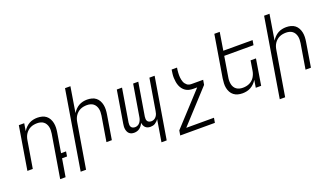

<svg xmlns="http://www.w3.org/2000/svg" viewBox="-80 -1348 3759 2175"><g transform="rotate(-20 1800.0 -260.0)"><path d="M352 215 438 -302Q441 -323 441.5 -343.5Q442 -364 437.5 -383.5Q433 -403 423 -420Q413 -437 397.5 -448.5Q382 -460 362.5 -465Q343 -470 322 -470Q302 -470 282 -466.5Q262 -463 243.5 -454.5Q225 -446 209 -432Q193 -418 181.5 -400.5Q170 -383 163.5 -364Q157 -345 154 -325L100 0H35L121 -520H186L171 -429Q185 -452 204 -471.5Q223 -491 246 -504Q269 -517 294.5 -522.5Q320 -528 345 -528Q374 -528 401.5 -521Q429 -514 450 -497.5Q471 -481 484 -457Q497 -433 502.5 -406Q508 -379 507 -350Q506 -321 501 -292L462 -58H522L513 0H453L417 215Z M599 215 756 -735H821L771 -429Q785 -452 804 -471.5Q823 -491 846 -504Q869 -517 894.5 -522.5Q920 -528 945 -528Q974 -528 1001.5 -521Q1029 -514 1050 -497.5Q1071 -481 1084 -457Q1097 -433 1102.5 -406Q1108 -379 1107 -350Q1106 -321 1101 -292L1053 0H988L1038 -302Q1041 -323 1041.5 -343.5Q1042 -364 1037.5 -383.5Q1033 -403 1023 -420Q1013 -437 997.5 -448.5Q982 -460 962.5 -465Q943 -470 922 -470Q902 -470 882 -466.5Q862 -463 843.5 -454.5Q825 -446 809 -432Q793 -418 781.5 -400.5Q770 -383 763.5 -364Q757 -345 754 -325L664 215Z M1573 215 1617 -50Q1609 -37 1598 -26Q1587 -15 1574.5 -7Q1562 1 1546.5 4.5Q1531 8 1517 8Q1500 8 1484.5 3Q1469 -2 1457.5 -13Q1446 -24 1440 -39Q1434 -54 1431 -71Q1424 -54 1413 -39Q1402 -24 1387.5 -13Q1373 -2 1355.5 3Q1338 8 1321 8Q1304 8 1289 3.5Q1274 -1 1262.5 -11.5Q1251 -22 1244.5 -36.5Q1238 -51 1235.5 -66.5Q1233 -82 1234 -98.5Q1235 -115 1238 -132L1302 -520H1365L1299 -122Q1297 -108 1298 -94Q1299 -80 1306 -69Q1313 -58 1326 -53Q1339 -48 1353 -48Q1369 -48 1385 -56Q1401 -64 1411.5 -78.5Q1422 -93 1428 -109.5Q1434 -126 1436 -142L1499 -520H1561L1495 -122Q1493 -108 1494 -94Q1495 -80 1502 -69Q1509 -58 1522 -53Q1535 -48 1549 -48Q1566 -48 1581.5 -56Q1597 -64 1608 -78.5Q1619 -93 1624.5 -109.5Q1630 -126 1632 -142L1695 -520H1758L1636 215Z M2217 215H1799L1809 157L2166 -231H2119Q2094 -231 2070.5 -236.5Q2047 -242 2027.5 -255Q2008 -268 1994 -286.5Q1980 -305 1971.5 -326.5Q1963 -348 1959 -372Q1955 -396 1954 -420.5Q1953 -445 1956 -470Q1959 -495 1963 -520H2028Q2025 -505 2023.5 -490.5Q2022 -476 2021 -461Q2020 -446 2020 -431.5Q2020 -417 2021.5 -403Q2023 -389 2026 -375Q2029 -361 2034 -348Q2039 -335 2047.5 -324Q2056 -313 2066.5 -304.5Q2077 -296 2091 -292.5Q2105 -289 2120 -289H2259L2249 -231L1893 157H2227Z M2628 8Q2599 8 2572 1Q2545 -6 2523.5 -22.5Q2502 -39 2489 -63Q2476 -87 2470.5 -114Q2465 -141 2466.5 -170Q2468 -199 2472 -228L2556 -735H2621L2586 -520H2939L2929 -462H2576L2536 -218Q2532 -197 2532 -176.5Q2532 -156 2536 -136.5Q2540 -117 2550 -100Q2560 -83 2576 -71.5Q2592 -60 2611.5 -55Q2631 -50 2652 -50Q2672 -50 2691.5 -53.5Q2711 -57 2730 -65.5Q2749 -74 2765 -88Q2781 -102 2792 -119.5Q2803 -137 2810 -156Q2817 -175 2820 -195L2839 -312H2904L2853 0H2788L2803 -91Q2789 -68 2770 -48.5Q2751 -29 2727.5 -16Q2704 -3 2678.5 2.5Q2653 8 2628 8Z M2999 215 3156 -735H3221L3171 -429Q3185 -452 3204 -471.5Q3223 -491 3246 -504Q3269 -517 3294.5 -522.5Q3320 -528 3345 -528Q3374 -528 3401.5 -521Q3429 -514 3450 -497.5Q3471 -481 3484 -457Q3497 -433 3502.5 -406Q3508 -379 3507 -350Q3506 -321 3501 -292L3453 0H3388L3438 -302Q3441 -323 3441.5 -343.5Q3442 -364 3437.5 -383.5Q3433 -403 3423 -420Q3413 -437 3397.5 -448.5Q3382 -460 3362.5 -465Q3343 -470 3322 -470Q3302 -470 3282 -466.5Q3262 -463 3243.5 -454.5Q3225 -446 3209 -432Q3193 -418 3181.5 -400.5Q3170 -383 3163.5 -364Q3157 -345 3154 -325L3064 215Z"/></g></svg>

Font: Iosevka Light Extended Oblique
Style: Regular
Weight: 300
Width: 7
Italic angle: -9°
Monospace: yes
Designer: Belleve Invis
Foundry: Belleve Invis
Version: Version 32.5.0; ttfautohint (v1.8.4)